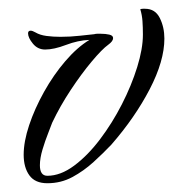

<svg xmlns="http://www.w3.org/2000/svg" viewBox="-20 -406 395 438"><path d="M88 12Q60 12 47 -6Q34 -24 34 -53Q34 -83 46.5 -120.5Q59 -158 80.5 -196.5Q102 -235 129 -266.5Q156 -298 184 -315Q158 -314 130.5 -303.5Q103 -293 83 -293Q66 -293 55 -306.5Q44 -320 44 -330Q44 -336 50 -336Q54 -336 61 -332Q71 -326 86 -324Q101 -322 118 -322Q141 -322 162.5 -324.5Q184 -327 195 -328Q198 -329 202 -329Q206 -329 210 -329Q221 -329 229.5 -327Q238 -325 238 -319Q238 -312 227 -304Q213 -294 189.5 -266Q166 -238 141.5 -201Q117 -164 99 -126Q97 -120 90 -102.5Q83 -85 77 -65Q71 -45 71 -29Q71 -5 88 -5Q118 -5 149 -28Q180 -51 208 -88Q236 -125 258 -168Q280 -211 293 -253Q306 -295 306 -327Q306 -344 305 -358Q304 -372 300 -385Q303 -386 306 -386Q309 -386 311 -386Q334 -386 344.5 -365Q355 -344 355 -318Q355 -267 321.5 -202.5Q288 -138 234 -76Q216 -57 193.5 -36.5Q171 -16 145 -2Q119 12 88 12Z"/></svg>

Font: Birthstone
Style: Regular
Weight: 400
Designer: Robert E. Leuschke
Foundry: Robert E. Leuschke
Version: Version 1.013; ttfautohint (v1.8.3)